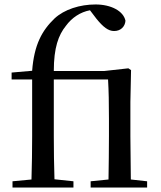

<svg xmlns="http://www.w3.org/2000/svg" viewBox="-20 -840 719 860"><path d="M464 0H639V-28L566 -36L564 -230V-383L567 -526L555 -534L447 -522H221C221 -627 242 -683 275 -724C302 -761 340 -786 383 -794L412 -756C442 -719 465 -701 491 -701C521 -701 540 -721 542 -747C533 -791 477 -820 408 -820C338 -820 268 -798 224 -757C169 -704 133 -641 124 -523L32 -515V-484H124V-230C124 -166 123 -101 121 -36L36 -28V0H309V-28L224 -37C222 -101 221 -166 221 -230V-484H464C467 -431 468 -381 468 -308V-230C468 -176 467 -92 466 -36L386 -28V0Z"/></svg>

Font: Noto Serif TC Medium
Style: Regular
Weight: 500
Designer: Ryoko NISHIZUKA 西塚涼子 (kana & ideographs); Frank Grießhammer (Latin, Greek & Cyrillic); Wenlong ZHANG 张文龙 (bopomofo); San
Foundry: Adobe
Version: Version 2.001;hotconv 1.1.0;makeotfexe 2.6.0